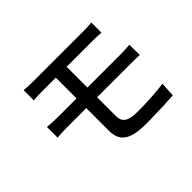

<svg xmlns="http://www.w3.org/2000/svg" viewBox="-144 -992 1288 1288"><g transform="rotate(-45 500.0 -348.5)"><path d="M867 13 873 -91C842 -87 811 -84 781 -82L771 -81C765 -80 758 -80 751 -80L742 -79C702 -77 662 -76 619 -76C532 -76 499 -103 499 -156V-337H824C847 -337 879 -337 902 -335L901 -433C877 -431 836 -429 815 -429H499V-626H743C771 -626 790 -625 809 -624L818 -623C820 -623 823 -623 826 -623V-719C803 -716 776 -715 743 -715H275C240 -715 212 -717 184 -719V-623C212 -625 240 -626 275 -626H396V-429H218C189 -429 148 -431 120 -434V-333C149 -335 191 -337 218 -337H396V-124C396 -34 437 22 602 22C604 22 606 22 607 22H618C620 22 622 22 623 22H634H645C647 22 649 22 650 22L661 21C663 21 665 21 666 21H677C746 20 813 17 867 13Z"/></g></svg>

Font: Glow Sans SC Normal Medium
Style: Regular
Weight: 600
Designer: Ryoko NISHIZUKA (kana, bopomofo & ideographs); Paul D. Hunt (Latin, Greek & Cyrillic); Sandoll Communications, Soo-young
Version: Version 0.93